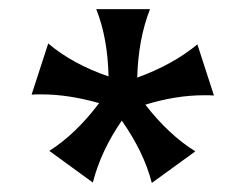

<svg xmlns="http://www.w3.org/2000/svg" viewBox="-20 -767 535 418"><path d="M278.8 -598.1Q356 -626 409.7 -670.4L445.8 -559.1Q440.4 -559.6 434.6 -559.6H423.3Q363.3 -559.6 296.4 -539.1Q347.7 -473.1 405.3 -437.5L310.5 -368.7Q293.5 -435.5 245.1 -504.4Q199.7 -438.5 182.1 -369.6L87.4 -438.5Q145 -475.1 195.8 -542.5Q128.9 -561.5 71.3 -561.5H59.6Q54.2 -561.5 48.8 -561L85 -672.4Q137.2 -627.9 216.3 -600.6Q214.4 -685.1 189.5 -747.1H306.6Q280.8 -681.2 278.8 -598.1Z"/></svg>

Font: Amarante
Style: Regular
Weight: 400
Designer: Karolina Lach
Foundry: Sorkin Type Co.
Version: Version 1.001